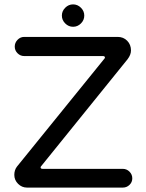

<svg xmlns="http://www.w3.org/2000/svg" viewBox="-20 -850 663 871"><path d="M260.7 -779.3Q260.7 -799.8 275.9 -814.9Q291 -830.1 311.5 -830.1Q332 -830.1 347.2 -814.9Q362.3 -799.8 362.3 -779.3Q362.3 -758.8 347.2 -743.7Q332 -728.5 311.5 -728.5Q291 -728.5 275.9 -743.7Q260.7 -758.8 260.7 -779.3ZM44.9 -56.6Q44.9 -78.1 56.6 -93.8L452.1 -582Q456.1 -585.9 456.1 -588.9Q456.1 -595.7 446.3 -595.7H89.8Q72.3 -595.7 59.6 -608.4Q46.9 -621.1 46.9 -638.7Q46.9 -656.2 59.6 -669.4Q72.3 -682.6 89.8 -682.6H513.7Q540 -682.6 557.1 -665Q574.2 -647.5 574.2 -621.1Q574.2 -601.6 558.6 -581.1L168 -97.7Q164.1 -93.8 164.1 -90.8Q164.1 -84 173.8 -84H537.1Q554.7 -84 567.4 -71.3Q580.1 -58.6 580.1 -41Q580.1 -23.4 567.4 -11.2Q554.7 1 537.1 1H102.5Q79.1 1 62 -16.1Q44.9 -33.2 44.9 -56.6Z"/></svg>

Font: FakePearl
Style: Regular
Weight: 400
Version: Version 1.2